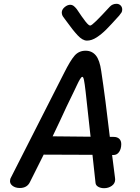

<svg xmlns="http://www.w3.org/2000/svg" viewBox="-20 -977 734 1007"><path d="M575 -164H568L583 -46L584 -36Q584 -15 566.5 -2.5Q549 10 526 10Q508 10 495 2.5Q482 -5 481 -18L465 -165L209 -166L137 -22Q122 9 84 9Q60 9 45 -3Q30 -15 33 -32Q33 -39 38 -47L163 -293Q303 -568 316 -594Q349 -660 371.5 -685.5Q394 -711 429 -711Q462 -711 482.5 -686.5Q503 -662 511 -604Q533 -458 556 -259H576Q595 -259 605.5 -249Q616 -239 616 -221Q616 -197 605 -180.5Q594 -164 575 -164ZM455 -260 429 -497Q424 -540 420.5 -557Q417 -574 412 -574Q407 -574 399.5 -561.5Q392 -549 382.5 -528.5Q373 -508 369 -500Q328 -417 295 -344L256 -262ZM621 -927Q621 -918 617.5 -912Q614 -906 605 -895Q560 -845 536.5 -821.5Q513 -798 487 -781Q461 -764 436 -764Q413 -764 387 -792Q361 -820 329 -865Q320 -878 312 -888Q304 -898 304 -913Q305 -928 319.5 -940Q334 -952 349 -952Q358 -952 365.5 -946.5Q373 -941 382 -930Q412 -885 428.5 -864Q445 -843 453 -843Q460 -843 485 -867.5Q510 -892 556 -942Q570 -957 591 -957Q604 -957 612.5 -948.5Q621 -940 621 -927Z"/></svg>

Font: Mali Medium
Style: Italic
Weight: 500
Italic angle: -10°
Version: Version 1.000; ttfautohint (v1.6)